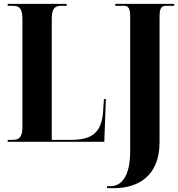

<svg xmlns="http://www.w3.org/2000/svg" viewBox="-20 -734 922 994"><path d="M534 240H572C688 240 806 183 806 2V-643C806 -690 813 -704 841 -704H882V-714H577V-704H620C646 -704 654 -691 654 -645V49C654 165 617 230 552 230H534ZM20 0H520L528 -221H518L514 -160C507 -51 461 -10 348 -10H248V-640C248 -696 269 -704 300 -704H325V-714H20V-704H44C76 -704 96 -696 96 -636V-78C96 -18 76 -10 44 -10H20Z"/></svg>

Font: Noto Serif Display Condensed Extra
Style: Regular
Weight: 800
Width: 3
Designer: Monotype Design Team
Foundry: Monotype Imaging Inc.
Version: Version 1.900